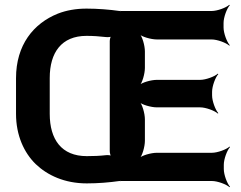

<svg xmlns="http://www.w3.org/2000/svg" viewBox="-20 -757 1008 803"><path d="M342 -721C298 -721 258 -714 222 -700C120 -659 47 -569 47 -430V-281C47 -190 81 -118 129 -71C178 -24 250 10 343 10C391 10 437 6 480 0L485 1L482 -1L486 0H866C890 0 927 14 940 26L942 24C930 11 916 -26 916 -50V-68C916 -92 930 -129 942 -142L940 -144C927 -132 890 -118 866 -118H636C612 -118 572 -107 560 -94L562 -92C575 -104 586 -144 586 -168V-258C586 -282 575 -322 562 -334L560 -332C572 -319 612 -308 636 -308H817C841 -308 878 -294 891 -282L893 -284C881 -297 867 -334 867 -358V-373C867 -397 881 -434 893 -447L891 -449C878 -437 841 -423 817 -423H636C612 -423 572 -412 560 -399L562 -397C575 -409 586 -449 586 -473V-542C586 -566 575 -606 562 -618L560 -616C572 -603 612 -592 636 -592H865C889 -592 926 -578 939 -566L941 -568C929 -581 915 -618 915 -642V-661C915 -685 929 -722 941 -735L939 -737C926 -725 889 -711 865 -711H486L481 -710L485 -712L480 -711C438 -717 389 -721 342 -721ZM188 -281V-431C188 -537 237 -607 342 -607C370 -607 397 -605 423 -602C430 -601 444 -602 448 -605L446 -608C442 -605 439 -592 439 -585V-125C439 -118 442 -105 446 -101L448 -104C444 -108 430 -109 423 -108C397 -105 370 -104 343 -104C237 -104 188 -174 188 -281Z"/></svg>

Font: Asimov
Style: Edge
Weight: 500
Designer: Google
Version: Version 2.000980: 2014